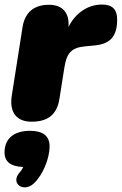

<svg xmlns="http://www.w3.org/2000/svg" viewBox="-30 -525 535 844"><path d="M109 10C181 10 220 -22 231 -89L253 -228C263 -292 284 -315 342 -321L384 -325C452 -331 485 -363 485 -438C485 -486 462 -505 418 -505C355 -505 300 -466 271 -406C276 -469 245 -504 185 -504C119 -504 79 -470 69 -405L22 -106C10 -32 42 10 109 10ZM118 282C159 244 188 171 188 118C188 73 159 50 102 50C35 50 -10 81 -10 145C-10 186 17 207 72 209C68 217 64 225 58 231C12 281 73 323 118 282Z"/></svg>

Font: SN Pro Black
Style: Italic
Weight: 900
Italic angle: -9°
Designer: Tobias Whetton
Foundry: Supernotes
Version: Version 1.001;Glyphs 3.2 (3249)